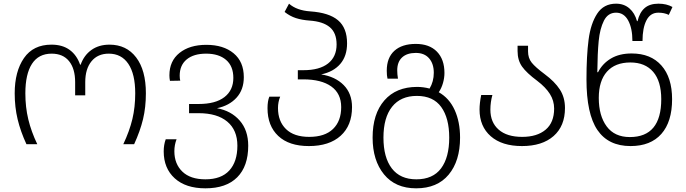

<svg xmlns="http://www.w3.org/2000/svg" viewBox="-20 -785 3734 1045"><path d="M60 -277Q60 -396 110.5 -469Q161 -542 260 -542Q320 -542 359 -513.5Q398 -485 416 -433H419Q437 -484 477.5 -513Q518 -542 576 -542Q668 -542 721 -472.5Q774 -403 774 -277Q774 -201 758.5 -136.5Q743 -72 710 0H651Q685 -72 700.5 -137Q716 -202 716 -277Q716 -382 678.5 -437.5Q641 -493 572 -493Q512 -493 478 -451.5Q444 -410 444 -338V-266H389V-338Q389 -411 356 -452Q323 -493 261 -493Q190 -493 154 -437.5Q118 -382 118 -277Q118 -202 134 -135.5Q150 -69 183 0H124Q92 -69 76 -135.5Q60 -202 60 -277Z M871 39Q871 3 882 -27H941Q929 4 929 38Q929 107 972.5 149Q1016 191 1098 191Q1184 191 1228 143Q1272 95 1272 8Q1272 -77 1217 -123Q1162 -169 1061 -169H1009V-219H1061Q1153 -219 1201.5 -256.5Q1250 -294 1250 -361Q1250 -425 1210.5 -459Q1171 -493 1102 -493Q1034 -493 996 -461.5Q958 -430 958 -373Q958 -358 961 -346L905 -345Q902 -360 902 -375Q902 -453 957 -497Q1012 -541 1103 -541Q1196 -541 1251.5 -495Q1307 -449 1307 -365Q1307 -297 1267.5 -253.5Q1228 -210 1161 -196Q1238 -182 1284.5 -129Q1331 -76 1331 8Q1331 120 1271 180Q1211 240 1098 240Q991 240 931 185.5Q871 131 871 39Z M1436 -196Q1436 -235 1446 -259H1505Q1493 -230 1493 -197Q1493 -125 1536.5 -82.5Q1580 -40 1663 -40Q1748 -40 1792.5 -83Q1837 -126 1837 -202Q1837 -276 1783 -314.5Q1729 -353 1631 -353H1601V-403H1632Q1719 -403 1765.5 -439.5Q1812 -476 1812 -543Q1812 -606 1775 -637Q1738 -668 1665 -673Q1623 -676 1590.5 -686.5Q1558 -697 1529 -720L1553 -765Q1595 -728 1669 -723Q1771 -716 1820 -674.5Q1869 -633 1869 -549Q1869 -480 1832 -437Q1795 -394 1728 -380Q1805 -368 1850.5 -322Q1896 -276 1896 -202Q1896 -102 1834 -46Q1772 10 1661 10Q1553 10 1494.5 -45Q1436 -100 1436 -196Z M2008 -36Q2008 -165 2072 -238.5Q2136 -312 2250 -312Q2284 -312 2318 -303Q2341 -341 2341 -389Q2341 -438 2315.5 -467.5Q2290 -497 2243 -497Q2195 -497 2168.5 -472.5Q2142 -448 2142 -402Q2142 -381 2146 -357H2089Q2085 -374 2085 -400Q2085 -471 2126.5 -508.5Q2168 -546 2243 -546Q2317 -546 2358 -504Q2399 -462 2399 -388Q2399 -361 2391 -333Q2383 -305 2368 -283Q2425 -251 2454.5 -186.5Q2484 -122 2484 -36Q2484 91 2422 165.5Q2360 240 2245 240Q2132 240 2070 164Q2008 88 2008 -36ZM2425 -36Q2425 -142 2381.5 -202.5Q2338 -263 2249 -263Q2161 -263 2114 -204Q2067 -145 2067 -36Q2067 72 2112.5 131.5Q2158 191 2246 191Q2336 191 2380.5 131.5Q2425 72 2425 -36Z M2590 -189Q2590 -223 2599 -268H2660Q2649 -229 2649 -188Q2649 -119 2694 -79.5Q2739 -40 2822 -40Q2903 -40 2949.5 -79Q2996 -118 2996 -194Q2996 -237 2973 -273.5Q2950 -310 2904 -345Q2846 -388 2821.5 -422.5Q2797 -457 2797 -507V-536H2854V-505Q2854 -469 2874 -444Q2894 -419 2945 -381Q2999 -341 3027 -298Q3055 -255 3055 -197Q3055 -99 2993 -44.5Q2931 10 2821 10Q2712 10 2651 -43.5Q2590 -97 2590 -189Z M3172 -353Q3172 -481 3183.5 -569Q3195 -657 3230.5 -711Q3266 -765 3333 -765Q3376 -765 3405.5 -739.5Q3435 -714 3447 -670H3450Q3461 -717 3488.5 -741Q3516 -765 3564 -765Q3608 -765 3640 -747L3620 -704Q3596 -716 3563 -716Q3520 -716 3498.5 -674.5Q3477 -633 3477 -562H3422Q3422 -631 3399 -673.5Q3376 -716 3333 -716Q3289 -716 3267 -672.5Q3245 -629 3238.5 -562Q3232 -495 3231 -392H3235Q3259 -439 3305 -466.5Q3351 -494 3418 -494Q3522 -494 3580 -428.5Q3638 -363 3638 -245Q3638 -122 3579.5 -56Q3521 10 3412 10Q3291 10 3231.5 -77.5Q3172 -165 3172 -353ZM3579 -245Q3579 -343 3535 -394Q3491 -445 3411 -445Q3328 -445 3283.5 -395Q3239 -345 3239 -252Q3239 -155 3282 -97Q3325 -39 3408 -39Q3579 -39 3579 -245Z"/></svg>

Font: Noto Sans Georgian Light
Style: Regular
Weight: 300
Designer: Monotype Design team
Foundry: Monotype Imaging Inc.
Version: Version 1.000